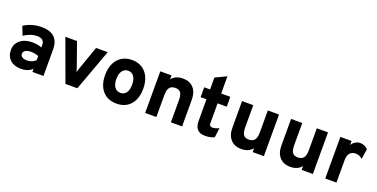

<svg xmlns="http://www.w3.org/2000/svg" viewBox="-21 -1463 4353 2215"><g transform="rotate(20 2155.5 -355.0)"><path d="M228.5 12Q144 12 95.2 -33Q46.5 -78 46.5 -154.5Q46.5 -229.5 103 -275.2Q159.5 -321 251 -321Q283.5 -321 314.2 -315.5Q345 -310 366.5 -300V-330.5Q366.5 -408 276 -408Q201.5 -408 117 -353.5L75 -460Q120.5 -490.5 176.2 -506.8Q232 -523 289.5 -523Q502 -523 502 -325.5V0H366.5V-39Q316 12 228.5 12ZM262.5 -103Q323 -103 366.5 -144V-195Q324 -213 273.5 -213Q230 -213 205.2 -197.8Q180.5 -182.5 180.5 -155Q180.5 -130.5 202 -116.8Q223.5 -103 262.5 -103Z M772 0 585 -511H728L831 -219.5Q834.5 -209 838.2 -196.2Q842 -183.5 845 -171Q848.5 -183.5 852 -196Q855.5 -208.5 859.5 -219.5L962 -511H1105L918 0Z M1401.5 12Q1292 12 1229.2 -59.2Q1166.5 -130.5 1166.5 -255Q1166.5 -337 1195.2 -397.2Q1224 -457.5 1276.8 -490.2Q1329.5 -523 1401.5 -523Q1473 -523 1525.2 -490.5Q1577.5 -458 1606 -397.8Q1634.5 -337.5 1634.5 -255Q1634.5 -131 1572.2 -59.5Q1510 12 1401.5 12ZM1401.5 -120Q1447.5 -120 1472.8 -155.5Q1498 -191 1498 -255Q1498 -319.5 1472.2 -355.2Q1446.5 -391 1401.5 -391Q1356 -391 1330 -354.8Q1304 -318.5 1304 -255Q1304 -192 1330 -156Q1356 -120 1401.5 -120Z M1750.5 0V-511H1888V-463Q1937 -523 2026.5 -523Q2110 -523 2157 -471.2Q2204 -419.5 2204 -327V0H2066.5V-270.5Q2066.5 -334.5 2046.5 -362.8Q2026.5 -391 1981 -391Q1933 -391 1910.5 -362.2Q1888 -333.5 1888 -272.5V0Z M2488 12Q2361.5 12 2361.5 -125V-390H2289.5V-511H2361.5V-657L2498 -722V-511H2610.5V-390H2498V-145.5Q2498 -106.5 2534 -106.5Q2572 -106.5 2616.5 -128L2601 -11Q2553.5 12 2488 12Z M2932 12Q2849.5 12 2802 -40.2Q2754.5 -92.5 2754.5 -184V-511H2892V-240.5Q2892 -176 2911.8 -148Q2931.5 -120 2977 -120Q3025.5 -120 3048 -148.8Q3070.5 -177.5 3070.5 -238.5V-511H3208V0H3070.5V-47.5Q3023.5 12 2932 12Z M3533.5 12Q3451 12 3403.5 -40.2Q3356 -92.5 3356 -184V-511H3493.5V-240.5Q3493.5 -176 3513.2 -148Q3533 -120 3578.5 -120Q3627 -120 3649.5 -148.8Q3672 -177.5 3672 -238.5V-511H3809.5V0H3672V-47.5Q3625 12 3533.5 12Z M3961.5 0V-511H4099V-460Q4111.5 -486.5 4141.2 -504.8Q4171 -523 4201.5 -523Q4258.5 -523 4297.5 -482L4279 -356.5Q4257 -375 4237 -382.8Q4217 -390.5 4192 -390.5Q4147.5 -390.5 4123.2 -360.8Q4099 -331 4099 -277V0Z"/></g></svg>

Font: Overpass ExtraBold
Style: Regular
Weight: 800
Designer: Delve Withrington, Dave Bailey, Thomas Jockin
Foundry: Delve Fonts LLC
Version: Version 4.000; ttfautohint (v1.8.3)